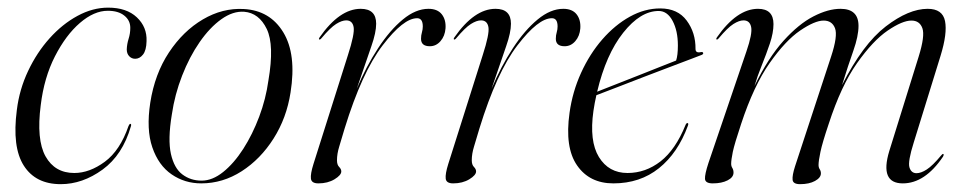

<svg xmlns="http://www.w3.org/2000/svg" viewBox="-20 -460 2468 490"><path d="M255 -432.5Q220 -432.5 184 -401.5Q148 -370.5 120.2 -316.2Q92.5 -262 84 -192Q72.5 -103.5 96.2 -61Q120 -18.5 169.5 -18.5Q208.5 -18.5 247.5 -47.2Q286.5 -76 308 -138.5Q310.5 -144 312.5 -144Q316 -143.5 314 -137.5Q293 -64.5 241.8 -27.2Q190.5 10 135 10Q71 10 40.8 -37.2Q10.5 -84.5 23 -179.5Q29.5 -232 51.8 -279Q74 -326 106.5 -362.2Q139 -398.5 177.8 -419.5Q216.5 -440.5 256 -440.5Q303 -440.5 329.2 -415.8Q355.5 -391 354 -355Q353.5 -331.5 345 -320.8Q336.5 -310 325 -310Q316 -310 309.8 -316.5Q303.5 -323 303.5 -334Q304 -347.5 308.2 -361Q312.5 -374.5 312.5 -389Q312.5 -408 297.2 -420.2Q282 -432.5 255 -432.5Z M602 -437Q669 -433.5 703 -377.5Q737 -321.5 721.5 -224Q711.5 -159 678.2 -106.5Q645 -54 596.8 -23Q548.5 8 493.5 8Q451.5 8 418 -15Q384.5 -38 368.8 -83.8Q353 -129.5 363.5 -198Q375 -271.5 411.2 -326.2Q447.5 -381 497.8 -410.5Q548 -440 602 -437ZM494.5 1Q522 1 549.5 -21Q577 -43 600.8 -80Q624.5 -117 641.5 -162.2Q658.5 -207.5 665 -254.5Q680.5 -345 660.8 -386Q641 -427 603 -430Q574.5 -432 545 -411Q515.5 -390 489.5 -352.5Q463.5 -315 444.8 -267Q426 -219 418.5 -167.5Q408 -104 416.2 -67.2Q424.5 -30.5 445.5 -14.8Q466.5 1 494.5 1Z M794.5 -359.5Q793 -360.5 795.5 -364.5Q846.5 -437.5 900.5 -437.5Q940 -437.5 940 -399.5Q940 -377 927.8 -342.2Q915.5 -307.5 890.5 -233.5Q914.5 -290.5 944.8 -336.8Q975 -383 1008 -410.2Q1041 -437.5 1073.5 -437.5Q1096.5 -437.5 1107.5 -423.5Q1118.5 -409.5 1117 -387.5Q1115.5 -368 1104.2 -355Q1093 -342 1077 -342Q1054.5 -342 1054.5 -361Q1054.5 -370 1056.8 -377.5Q1059 -385 1059 -392.5Q1059 -413.5 1044.5 -413.5Q1009.5 -413.5 956.5 -344.2Q903.5 -275 859.5 -132Q851.5 -105 845.8 -86.2Q840 -67.5 840 -51Q840 -39.5 845.5 -34Q851 -28.5 851 -22.5Q851 -13 833.8 -2.5Q816.5 8 792.5 8Q775 8 773.5 -4Q772 -16 780 -41.5L868 -319.5Q885.5 -373.5 882.5 -390.8Q879.5 -408 863.5 -408Q852.5 -408 837.8 -398.8Q823 -389.5 800 -362Q796.5 -358 794.5 -359.5Z M1138.5 -359.5Q1137 -360.5 1139.5 -364.5Q1190.5 -437.5 1244.5 -437.5Q1284 -437.5 1284 -399.5Q1284 -377 1271.8 -342.2Q1259.5 -307.5 1234.5 -233.5Q1258.5 -290.5 1288.8 -336.8Q1319 -383 1352 -410.2Q1385 -437.5 1417.5 -437.5Q1440.5 -437.5 1451.5 -423.5Q1462.5 -409.5 1461 -387.5Q1459.5 -368 1448.2 -355Q1437 -342 1421 -342Q1398.5 -342 1398.5 -361Q1398.5 -370 1400.8 -377.5Q1403 -385 1403 -392.5Q1403 -413.5 1388.5 -413.5Q1353.5 -413.5 1300.5 -344.2Q1247.5 -275 1203.5 -132Q1195.5 -105 1189.8 -86.2Q1184 -67.5 1184 -51Q1184 -39.5 1189.5 -34Q1195 -28.5 1195 -22.5Q1195 -13 1177.8 -2.5Q1160.5 8 1136.5 8Q1119 8 1117.5 -4Q1116 -16 1124 -41.5L1212 -319.5Q1229.5 -373.5 1226.5 -390.8Q1223.5 -408 1207.5 -408Q1196.5 -408 1181.8 -398.8Q1167 -389.5 1144 -362Q1140.5 -358 1138.5 -359.5Z M1735.5 -139Q1710 -69.5 1661.8 -30.8Q1613.5 8 1545.5 8Q1484.5 8 1452.8 -37.8Q1421 -83.5 1433.5 -172Q1441 -226 1463 -274.2Q1485 -322.5 1517.2 -359.5Q1549.5 -396.5 1587.5 -417.5Q1625.5 -438.5 1665 -438.5Q1709.5 -438.5 1732.5 -407.5Q1755.5 -376.5 1755 -335Q1755 -324 1768.5 -327Q1773.5 -328 1774.5 -325Q1775.5 -322 1771 -320Q1767 -318.5 1745.5 -310.2Q1724 -302 1692.2 -290Q1660.5 -278 1625.2 -264.5Q1590 -251 1557.2 -238.2Q1524.5 -225.5 1502 -217Q1497.5 -197.5 1494.5 -177Q1483.5 -100 1508.5 -59.2Q1533.5 -18.5 1581.5 -18.5Q1627.5 -18.5 1665.8 -48.2Q1704 -78 1729.5 -141Q1731.5 -146 1734.5 -146Q1738 -145.5 1735.5 -139ZM1661 -432Q1614.5 -432 1570.5 -376.5Q1526.5 -321 1504 -226Q1525.5 -234.5 1554.8 -246Q1584 -257.5 1613.8 -269.2Q1643.5 -281 1668.2 -290.8Q1693 -300.5 1705.5 -305.5Q1710 -318.5 1710 -344Q1710 -381.5 1696.5 -406.8Q1683 -432 1661 -432Z M2009 -35.5 2101 -315.5Q2118.5 -368.5 2111 -388Q2103.5 -407.5 2082 -407.5Q2059.5 -407.5 2022 -382Q1984.5 -356.5 1944 -298.8Q1903.5 -241 1871.5 -144Q1854.5 -93 1850.2 -72.5Q1846 -52 1846 -42Q1846 -36 1849 -31.2Q1852 -26.5 1852 -19.5Q1852 -7.5 1837 0.2Q1822 8 1799 8Q1780 8 1779.2 -3.5Q1778.5 -15 1788 -44L1885 -329Q1900.5 -374 1897 -391Q1893.5 -408 1877.5 -408Q1866.5 -408 1851.8 -398.8Q1837 -389.5 1814 -362Q1810.5 -358 1808.5 -359.5Q1807 -360.5 1809.5 -364.5Q1860.5 -437.5 1914.5 -437.5Q1954 -437.5 1954 -398.5Q1954 -376.5 1944.8 -349Q1935.5 -321.5 1924 -293Q1912.5 -264.5 1905.5 -240.5Q1940.5 -312.5 1979.5 -355.8Q2018.5 -399 2056 -418.2Q2093.5 -437.5 2125 -437.5Q2171 -437.5 2171 -394Q2171 -368 2157.8 -330.5Q2144.5 -293 2129 -243Q2182 -347.5 2240.5 -392.5Q2299 -437.5 2347.5 -437.5Q2385.5 -437.5 2391.8 -406.2Q2398 -375 2380.5 -318L2312 -96.5Q2296.5 -47.5 2301 -32.8Q2305.5 -18 2319 -18Q2330.5 -18 2345.2 -27.5Q2360 -37 2382 -63.5Q2385.5 -68 2387.5 -67Q2389.5 -65.5 2386.5 -60Q2340.5 8 2284 8Q2224.5 8 2249.5 -74.5L2324.5 -315.5Q2341 -368.5 2334 -388Q2327 -407.5 2306 -407.5Q2283 -407.5 2245.5 -382Q2208 -356.5 2167.2 -298.8Q2126.5 -241 2095 -144Q2078.5 -95 2073.8 -72.2Q2069 -49.5 2069 -39Q2069 -32.5 2072 -28Q2075 -23.5 2075 -17.5Q2075 -6.5 2060 1.8Q2045 10 2022 10Q2004 10 2002.8 -1Q2001.5 -12 2009 -35.5Z"/></svg>

Font: Fraunces 144pt Light
Style: Italic
Weight: 300
Italic angle: -16°
Version: Version 1.000;[0bf87f6ff]